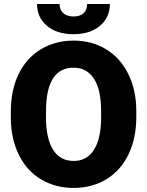

<svg xmlns="http://www.w3.org/2000/svg" viewBox="-20 -922 730 952"><path d="M655.8 -340.8Q655.8 -236.8 617.2 -156.7Q578.6 -76.7 507.6 -33.4Q436.5 9.8 345.7 9.8Q254.9 9.8 184.6 -32Q114.3 -73.7 75 -151.4Q35.6 -229 33.7 -329.6V-369.6Q33.7 -474.1 72 -554Q110.4 -633.8 181.9 -677.2Q253.4 -720.7 344.7 -720.7Q435.1 -720.7 505.9 -677.7Q576.7 -634.8 616 -555.4Q655.3 -476.1 655.8 -373.5ZM481.4 -370.6Q481.4 -476.6 446 -531.5Q410.6 -586.4 344.7 -586.4Q215.8 -586.4 208.5 -393.1L208 -340.8Q208 -236.3 242.7 -180.2Q277.3 -124 345.7 -124Q410.6 -124 445.8 -179.2Q481 -234.4 481.4 -337.9ZM524.9 -902.3Q524.9 -835.4 475.6 -793.9Q426.3 -752.4 344.2 -752.4Q262.2 -752.4 212.9 -793.9Q163.6 -835.4 163.6 -902.3H275.4Q275.4 -873 293.7 -856.7Q312 -840.3 344.2 -840.3Q376.5 -840.3 394.3 -856.2Q412.1 -872.1 412.1 -902.3Z"/></svg>

Font: Sadagaat-English
Style: Regular
Weight: 900
Designer: Ahmed alsheikh
Foundry: Ahmed alsheikh Design
Version: Version 2.137;January 17, 2018;FontCreator 11.0.0.2408 64-bi